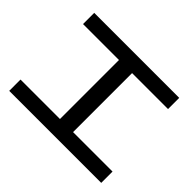

<svg xmlns="http://www.w3.org/2000/svg" viewBox="-149 -954 1173 1173"><g transform="rotate(45 437.5 -367.0)"><path d="M70.3 -718.8H804.7V-622.1H494.1V-112.3H835V-14.6H40V-112.3H380.9V-622.1H70.3Z"/></g></svg>

Font: RobotoJAA
Style: Medium
Weight: 500
Version: Version 2.05; 2016-11-05